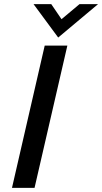

<svg xmlns="http://www.w3.org/2000/svg" viewBox="-20 -911 496 931"><path d="M38.1 0 196.8 -689.9H306.6L147.5 0ZM262.2 -729 142.6 -891.1H228.5L278.3 -817.9L365.7 -891.1H455.6Z"/></svg>

Font: Acari Sans SemiBold
Style: Italic
Weight: 600
Italic angle: -13°
Designer: Alfredo Marco Pradil and Stefan Peev
Foundry: Hanken Design Co.
Version: Version 1.045;January 11, 2019;FontCreator 11.5.0.2425 64-bi